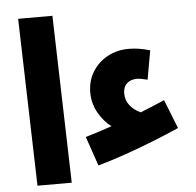

<svg xmlns="http://www.w3.org/2000/svg" viewBox="-53 -801 871 854"><g transform="rotate(-5 382.5 -373.5)"><path d="M358 -66 313 -197Q371 -214 431 -235Q399 -258 374.5 -300Q350 -342 350 -392Q350 -444 375 -484.5Q400 -525 442.5 -548Q485 -571 537 -571Q583 -571 632 -556L609 -427Q594 -431 582 -433Q570 -435 561 -435Q534 -435 517 -419.5Q500 -404 500 -375Q500 -344 518.5 -321Q537 -298 566 -285Q619 -306 674 -330L725 -201Q673 -178 609 -152.5Q545 -127 480 -104.5Q415 -82 358 -66ZM80 0 59 -747H212L233 0Z"/></g></svg>

Font: Noto Sans Arabic Cond ExtBd
Style: Regular
Weight: 800
Width: 3
Designer: Monotype Design Team, Nadine Chahine, Nizar Qandah and Khaled Hosny
Foundry: Monotype Imaging Inc.
Version: Version 2.012; ttfautohint (v1.8.4.7-5d5b)